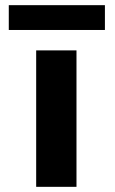

<svg xmlns="http://www.w3.org/2000/svg" viewBox="-20 -723 444 743"><path d="M14 -607H386V-703H14ZM120 0H276V-528H120Z"/></svg>

Font: Asimov Pro
Style: Blk
Weight: 900
Designer: Google
Version: Version 2.000980; 2014